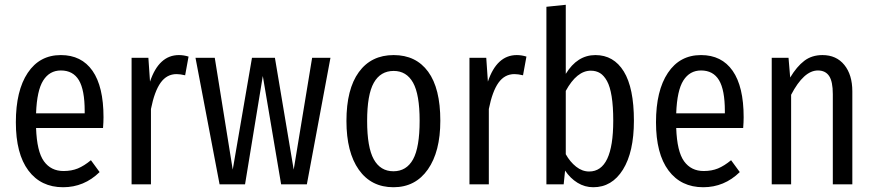

<svg xmlns="http://www.w3.org/2000/svg" viewBox="-20 -766 3634 798"><path d="M410.2 -278.8Q410.2 -258.3 408.2 -233.9H129.9Q133.3 -136.2 162.6 -95.7Q191.9 -55.2 244.1 -55.2Q277.3 -55.2 303.5 -65.9Q329.6 -76.7 357.9 -100.1L394 -50.8Q329.6 12.2 242.2 12.2Q149.9 12.2 97.9 -57.4Q45.9 -127 45.9 -257.8Q45.9 -389.2 95.2 -463.1Q144.5 -537.1 232.9 -537.1Q318.8 -537.1 364.5 -471.7Q410.2 -406.2 410.2 -278.8ZM332 -294.9V-304.2Q332 -392.1 307.9 -432.6Q283.7 -473.1 232.9 -473.1Q186 -473.1 159.7 -431.6Q133.3 -390.1 129.9 -294.9Z M723.6 -537.1Q743.7 -537.1 763.7 -530.8L749.5 -453.1Q729 -458 713.9 -458Q673.3 -458 647.7 -422.4Q622.1 -386.7 607.4 -313V0H526.9V-525.9H596.7L603.5 -426.8Q640.6 -537.1 723.6 -537.1Z M1353.5 -525.9 1255.4 0H1148.4L1072.3 -450.2L998.5 0H892.6L792.5 -525.9H872.6L947.3 -61L1027.3 -525.9H1122.6L1200.7 -61L1277.3 -525.9Z M1616.2 -537.1Q1709 -537.1 1759.5 -468Q1810.1 -398.9 1810.1 -264.2Q1810.1 -135.7 1758.3 -61.8Q1706.5 12.2 1615.2 12.2Q1522.9 12.2 1471.4 -60.5Q1419.9 -133.3 1419.9 -263.2Q1419.9 -395.5 1471.4 -466.3Q1522.9 -537.1 1616.2 -537.1ZM1616.2 -471.2Q1561.5 -471.2 1533.7 -422.1Q1505.9 -373 1505.9 -263.2Q1505.9 -153.8 1533.4 -104Q1561 -54.2 1615.2 -54.2Q1669.4 -54.2 1696.8 -103.8Q1724.1 -153.3 1724.1 -264.2Q1724.1 -373.5 1696.8 -422.4Q1669.4 -471.2 1616.2 -471.2Z M2127.9 -537.1Q2147.9 -537.1 2168 -530.8L2153.8 -453.1Q2133.3 -458 2118.2 -458Q2077.6 -458 2052 -422.4Q2026.4 -386.7 2011.7 -313V0H1931.2V-525.9H2001L2007.8 -426.8Q2044.9 -537.1 2127.9 -537.1Z M2454.6 -537.1Q2530.8 -537.1 2572.8 -468.8Q2614.7 -400.4 2614.7 -264.2Q2614.7 -134.3 2569.1 -61Q2523.4 12.2 2445.8 12.2Q2410.6 12.2 2380.4 -6.3Q2350.1 -24.9 2328.6 -57.1L2322.8 0H2251V-737.8L2331.5 -746.1V-459Q2379.4 -537.1 2454.6 -537.1ZM2428.7 -53.2Q2528.8 -53.2 2528.8 -264.2Q2528.8 -323.7 2522.2 -365Q2515.6 -406.2 2502.9 -429.2Q2490.2 -452.1 2473.9 -462.2Q2457.5 -472.2 2435.5 -472.2Q2377.4 -472.2 2331.5 -388.2V-125Q2349.1 -93.3 2374.5 -73.2Q2399.9 -53.2 2428.7 -53.2Z M3070.8 -278.8Q3070.8 -258.3 3068.8 -233.9H2790.5Q2793.9 -136.2 2823.2 -95.7Q2852.5 -55.2 2904.8 -55.2Q2938 -55.2 2964.1 -65.9Q2990.2 -76.7 3018.6 -100.1L3054.7 -50.8Q2990.2 12.2 2902.8 12.2Q2810.5 12.2 2758.5 -57.4Q2706.5 -127 2706.5 -257.8Q2706.5 -389.2 2755.9 -463.1Q2805.2 -537.1 2893.6 -537.1Q2979.5 -537.1 3025.1 -471.7Q3070.8 -406.2 3070.8 -278.8ZM2992.7 -294.9V-304.2Q2992.7 -392.1 2968.5 -432.6Q2944.3 -473.1 2893.6 -473.1Q2846.7 -473.1 2820.3 -431.6Q2793.9 -390.1 2790.5 -294.9Z M3398.4 -537.1Q3456.1 -537.1 3489.3 -496.1Q3522.5 -455.1 3522.5 -386.2V0H3441.4V-375Q3441.4 -427.2 3426 -450.2Q3410.6 -473.1 3379.4 -473.1Q3320.8 -473.1 3268.1 -372.1V0H3187.5V-525.9H3257.3L3264.2 -443.8Q3291.5 -489.3 3322.8 -513.2Q3354 -537.1 3398.4 -537.1Z"/></svg>

Font: Fira Sans Compressed Book
Style: Regular
Weight: 350
Width: 1
Designer: Carrois Corporate & Edenspiekermann AG
Foundry: Carrois Corporate GbR & Edenspiekermann AG
Version: Version 4.203;PS 004.203;hotconv 1.0.88;makeotf.lib2.5.64775